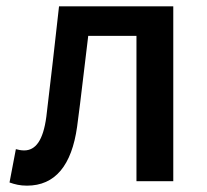

<svg xmlns="http://www.w3.org/2000/svg" viewBox="-20 -571 652 605"><path d="M65 14C154 14 206 -50 223 -172C236 -268 246 -363 258 -458H410V0H526V-551H166C153 -435 140 -318 126 -203C116 -128 92 -97 56 -97C46 -97 38 -99 30 -101L10 4C27 10 43 14 65 14Z"/></svg>

Font: Noto Sans TC Medium
Style: Regular
Weight: 500
Designer: Ryoko NISHIZUKA 西塚涼子 (kana, bopomofo & ideographs); Paul D. Hunt (Latin, Greek & Cyrillic); Sandoll Communications 산돌커뮤니
Foundry: Adobe
Version: Version 2.004;hotconv 1.0.118;makeotfexe 2.5.65603